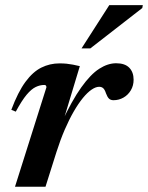

<svg xmlns="http://www.w3.org/2000/svg" viewBox="-20 -710 563 730"><path d="M156.5 -378Q156.5 -382 154.8 -384.5Q153 -387 148.5 -387Q132 -387 115.8 -379.2Q99.5 -371.5 81.2 -349.8Q63 -328 40 -285.5L23 -292.5Q48.5 -360.5 76.8 -398.8Q105 -437 137.2 -453Q169.5 -469 206 -469Q221 -469 233.2 -467.8Q245.5 -466.5 257.5 -464.2Q269.5 -462 283.5 -458.5L215.5 -233.5L213 -241Q253 -327.5 288.8 -377.5Q324.5 -427.5 357.2 -448.5Q390 -469.5 421.5 -469.5Q455 -469.5 471.5 -452.5Q488 -435.5 488 -407Q488 -384.5 477.5 -366.8Q467 -349 449.5 -339Q432 -329 411.5 -329Q400.5 -329 394.2 -335.2Q388 -341.5 383 -355Q378.5 -369 372.5 -374.5Q366.5 -380 357 -380Q344 -380 328.2 -369.2Q312.5 -358.5 295.2 -337.5Q278 -316.5 260.5 -286.2Q243 -256 226.2 -217.2Q209.5 -178.5 194.5 -131.5L153 0H37ZM290 -526 395.5 -690.5H523L521 -679.5L323.5 -526Z"/></svg>

Font: Newsreader 36pt SemiBold
Style: Italic
Weight: 600
Italic angle: -17°
Designer: Hugues Gentile
Foundry: Production Type
Version: Version 1.003